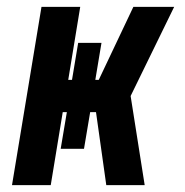

<svg xmlns="http://www.w3.org/2000/svg" viewBox="-20 -540 540 560"><path d="M15 0 101 -520H214L179 -307H190L208 -415H276L258 -307H268L369 -520H488L361 -260L402 0H290L260 -213H243L225 -106H157L175 -213H163L128 0Z"/></svg>

Font: Iosevka SS04 Heavy Oblique
Style: Regular
Weight: 900
Italic angle: -9°
Monospace: yes
Designer: Belleve Invis
Foundry: Belleve Invis
Version: Version 19.0.0; ttfautohint (v1.8.4)